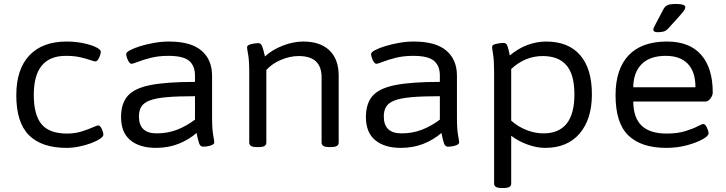

<svg xmlns="http://www.w3.org/2000/svg" viewBox="-20 -738 3655 966"><path d="M315 6Q190 6 126 -57.5Q62 -121 62 -259Q62 -389 127.5 -459Q193 -529 316 -529Q358 -529 397.5 -521Q437 -513 462 -501Q487 -489 487 -477Q487 -465 478.5 -447Q470 -429 460 -429Q453 -429 433.5 -436Q414 -443 383.5 -450Q353 -457 311 -457Q150 -457 150 -261Q150 -159 189.5 -112.5Q229 -66 317 -66Q357 -66 390.5 -76.5Q424 -87 446 -97Q468 -107 474 -107Q484 -107 492 -89.5Q500 -72 500 -60Q500 -51 483 -39.5Q466 -28 438 -17.5Q410 -7 377.5 -0.5Q345 6 315 6Z M764 6Q683 6 636 -32.5Q589 -71 589 -149Q589 -217 622.5 -255.5Q656 -294 737 -310Q818 -326 961 -326V-358Q961 -407 931.5 -432Q902 -457 827 -457Q778 -457 738.5 -447Q699 -437 674 -427Q649 -417 642 -417Q632 -417 623.5 -435.5Q615 -454 615 -467Q615 -475 634.5 -485.5Q654 -496 686.5 -506Q719 -516 756.5 -522.5Q794 -529 830 -529Q940 -529 993.5 -483.5Q1047 -438 1047 -357V-151Q1047 -89 1052.5 -59Q1058 -29 1058 -22Q1058 -14 1047.5 -9Q1037 -4 1024 -2Q1011 0 1002 0Q988 0 982 -16.5Q976 -33 969 -69Q930 -35 878.5 -14.5Q827 6 764 6ZM768 -67Q823 -67 870 -85Q917 -103 961 -136V-254Q873 -254 817.5 -249Q762 -244 732 -232Q702 -220 690.5 -200.5Q679 -181 679 -152Q679 -67 768 -67Z M1273 2Q1251 2 1242.5 -4Q1234 -10 1234 -20V-372Q1234 -434 1228.5 -463.5Q1223 -493 1223 -500Q1223 -508 1233.5 -512.5Q1244 -517 1257.5 -519Q1271 -521 1279 -521Q1293 -521 1299 -505.5Q1305 -490 1313 -454Q1350 -488 1403 -508.5Q1456 -529 1506 -529Q1591 -529 1637.5 -484.5Q1684 -440 1684 -357V-20Q1684 -10 1675 -4Q1666 2 1645 2H1637Q1615 2 1606.5 -4Q1598 -10 1598 -20V-349Q1598 -456 1483 -456Q1439 -456 1394 -437Q1349 -418 1320 -386V-20Q1320 -10 1311.5 -4Q1303 2 1281 2Z M1996 6Q1915 6 1868 -32.5Q1821 -71 1821 -149Q1821 -217 1854.5 -255.5Q1888 -294 1969 -310Q2050 -326 2193 -326V-358Q2193 -407 2163.5 -432Q2134 -457 2059 -457Q2010 -457 1970.5 -447Q1931 -437 1906 -427Q1881 -417 1874 -417Q1864 -417 1855.5 -435.5Q1847 -454 1847 -467Q1847 -475 1866.5 -485.5Q1886 -496 1918.5 -506Q1951 -516 1988.5 -522.5Q2026 -529 2062 -529Q2172 -529 2225.5 -483.5Q2279 -438 2279 -357V-151Q2279 -89 2284.5 -59Q2290 -29 2290 -22Q2290 -14 2279.5 -9Q2269 -4 2256 -2Q2243 0 2234 0Q2220 0 2214 -16.5Q2208 -33 2201 -69Q2162 -35 2110.5 -14.5Q2059 6 1996 6ZM2000 -67Q2055 -67 2102 -85Q2149 -103 2193 -136V-254Q2105 -254 2049.5 -249Q1994 -244 1964 -232Q1934 -220 1922.5 -200.5Q1911 -181 1911 -152Q1911 -67 2000 -67Z M2505 208Q2483 208 2474.5 202Q2466 196 2466 186V-373Q2466 -435 2461 -463.5Q2456 -492 2456 -502Q2456 -513 2477 -517.5Q2498 -522 2514 -522Q2527 -522 2532.5 -508Q2538 -494 2545 -459Q2588 -495 2634.5 -512Q2681 -529 2728 -529Q2839 -529 2898.5 -461Q2958 -393 2958 -263Q2958 -139 2896.5 -66.5Q2835 6 2723 6Q2680 6 2633.5 -11Q2587 -28 2552 -55V186Q2552 196 2543.5 202Q2535 208 2513 208ZM2714 -67Q2870 -67 2870 -263Q2870 -364 2829.5 -410Q2789 -456 2711 -456Q2622 -456 2552 -391V-131Q2587 -100 2629.5 -83.5Q2672 -67 2714 -67Z M3332 6Q3207 6 3142 -56Q3077 -118 3077 -259Q3077 -390 3142.5 -459.5Q3208 -529 3336 -529Q3449 -529 3507.5 -462.5Q3566 -396 3566 -272Q3566 -258 3554.5 -242.5Q3543 -227 3529 -227H3166Q3167 -145 3208.5 -105.5Q3250 -66 3334 -66Q3388 -66 3427 -78Q3466 -90 3489 -102Q3512 -114 3519 -114Q3528 -114 3536.5 -96.5Q3545 -79 3545 -67Q3545 -54 3514.5 -37Q3484 -20 3435.5 -7Q3387 6 3332 6ZM3166 -299H3479Q3479 -377 3440.5 -417Q3402 -457 3330 -457Q3250 -457 3208.5 -415.5Q3167 -374 3166 -299ZM3289 -576Q3267 -576 3267 -589Q3267 -594 3270.5 -600.5Q3274 -607 3278 -616L3318 -692Q3325 -705 3337 -711.5Q3349 -718 3380 -718Q3428 -718 3428 -702Q3428 -695 3422 -686Q3416 -677 3401 -660L3347 -600Q3333 -584 3321 -580Q3309 -576 3289 -576Z"/></svg>

Font: Asap Semi Expanded
Style: Regular
Weight: 400
Width: 6
Designer: Pablo Cosgaya
Foundry: Omnibus-Type
Version: Version 3.001; ttfautohint (v1.8.4.7-5d5b)